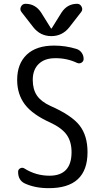

<svg xmlns="http://www.w3.org/2000/svg" viewBox="-20 -980 540 1010"><path d="M245.1 -335Q151.4 -377 110.8 -430.7Q70.3 -484.4 70.3 -559.6Q70.3 -644.5 120.6 -692.4Q170.9 -740.2 264.6 -740.2Q325.2 -740.2 381.8 -722.7Q398.4 -717.8 409.2 -703.1Q419.9 -688.5 419.9 -669.9Q419.9 -657.2 408.7 -650.4Q397.5 -643.6 384.8 -649.4Q331.1 -674.8 269.5 -673.8Q214.8 -673.8 183.6 -643.6Q152.3 -613.3 152.3 -559.6Q152.3 -509.8 174.3 -477.5Q196.3 -445.3 245.1 -422.9Q356.4 -374 398.4 -320.3Q440.4 -266.6 440.4 -179.7Q440.4 10.7 235.4 9.8Q165 9.8 111.3 -14.6Q75.2 -31.2 75.2 -76.2Q75.2 -88.9 86.4 -94.7Q97.7 -100.6 108.4 -93.8Q168.9 -55.7 240.2 -55.7Q356.4 -55.7 356.4 -179.7Q356.4 -234.4 331.1 -270.5Q305.7 -306.6 245.1 -335ZM303.7 -914.1Q334 -960 385.7 -960Q401.4 -960 409.2 -944.8Q417 -929.7 407.2 -917L345.7 -837.9Q308.6 -790 250 -790Q191.4 -790 154.3 -837.9L92.8 -917Q83 -929.7 90.3 -944.8Q97.7 -960 114.3 -960Q166 -960 196.3 -914.1L248 -831.1Q248 -830.1 250 -830.1Q252 -830.1 252 -831.1Z"/></svg>

Font: Rounded-X Mgen+ 1mn regular
Style: Regular
Weight: 400
Designer: [Source Han Sans]
Ryoko NISHIZUKA  (kana & ideographs); Paul D. Hunt (Latin, Greek & Cyrillic); Wenlong ZHANG  (bopomofo
Version: Version 1.059.20150602